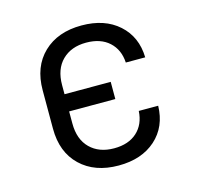

<svg xmlns="http://www.w3.org/2000/svg" viewBox="-88 -652 776 755"><g transform="rotate(-15 300.0 -275.0)"><path d="M306 10Q209 10 151 -45.5Q93 -101 93 -197V-353Q93 -449 151 -504.5Q209 -560 306 -560Q400 -560 457 -509Q514 -458 516 -374H437Q434 -427 399.5 -458.5Q365 -490 306 -490Q245 -490 208.5 -454Q172 -418 172 -353V-316H360V-246H172V-197Q172 -132 208.5 -96Q245 -60 306 -60Q365 -60 399.5 -91.5Q434 -123 437 -177H516Q514 -92 457 -41Q400 10 306 10Z"/></g></svg>

Font: Pitagon Sans Mono Light
Style: Regular
Weight: 300
Monospace: yes
Designer: Travis Tran
Foundry: Pitagon
Version: Version 1.001; ttfautohint (v1.8.4.7-5d5b);gftools[0.9.26]